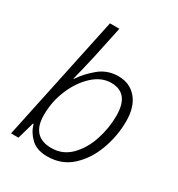

<svg xmlns="http://www.w3.org/2000/svg" viewBox="-181 -879 937 1008"><g transform="rotate(30 287.0 -375.0)"><path d="M254 10Q341 10 400.5 -44.5Q460 -99 491 -183.5Q522 -268 522 -357Q522 -444 480.5 -493Q439 -542 370 -542Q303 -542 253.5 -501Q204 -460 173 -413H170Q175 -433 186 -477Q197 -521 206 -562L248 -760H191L30 0H75L104 -102H108Q119 -59 154.5 -24.5Q190 10 254 10ZM251 -39Q131 -39 131 -171Q131 -252 162 -325.5Q193 -399 244 -446Q295 -493 354 -493Q463 -493 463 -357Q463 -280 438.5 -207Q414 -134 366.5 -86.5Q319 -39 251 -39Z"/></g></svg>

Font: Noto Sans UI Light
Style: Italic
Weight: 300
Italic angle: -12°
Designer: Monotype Design Team
Foundry: Monotype Imaging Inc.
Version: Version 1.901